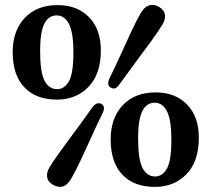

<svg xmlns="http://www.w3.org/2000/svg" viewBox="-20 -736 852 773"><path d="M212.5 -715.5Q291 -715.5 338.5 -666.8Q386 -618 386 -533Q386 -437.5 336.2 -386.2Q286.5 -335 209.5 -335Q124.5 -335 77.8 -384.8Q31 -434.5 31 -526Q31 -612 79.5 -663.8Q128 -715.5 212.5 -715.5ZM275.5 -525Q275.5 -605.5 257.5 -639.8Q239.5 -674 208.5 -674Q175 -674 158.2 -639.8Q141.5 -605.5 141.5 -532Q141.5 -445.5 159.2 -411.2Q177 -377 210.5 -377Q239 -377 257.2 -408.2Q275.5 -439.5 275.5 -525ZM461 -396.5Q452 -384 444 -380.8Q436 -377.5 425.5 -383.5Q408.5 -393 420.5 -420Q442 -463 465.5 -515Q489 -567 510.8 -613.5Q532.5 -660 548.5 -686.5Q562 -708 580.2 -714.2Q598.5 -720.5 620 -708.5Q640.5 -696.5 643.8 -677.8Q647 -659 634.5 -638Q619.5 -612.5 589.2 -571Q559 -529.5 524.2 -483Q489.5 -436.5 461 -396.5ZM352 -304Q370 -327.5 388.5 -317.5Q406 -307.5 393 -280.5Q372 -238 348.5 -185.8Q325 -133.5 303 -87Q281 -40.5 265 -14Q237 32.5 193.5 8Q173 -3.5 169.8 -22.2Q166.5 -41 179.5 -62.5Q190.5 -81.5 211 -110.2Q231.5 -139 256.5 -172.8Q281.5 -206.5 306.5 -240.5Q331.5 -274.5 352 -304ZM607 -364Q685.5 -364 733 -315.2Q780.5 -266.5 780.5 -181.5Q780.5 -86 730.8 -34.8Q681 16.5 604 16.5Q519 16.5 472.2 -33.2Q425.5 -83 425.5 -174.5Q425.5 -260.5 474 -312.2Q522.5 -364 607 -364ZM670 -173.5Q670 -254 652 -288.2Q634 -322.5 603 -322.5Q569.5 -322.5 552.8 -288.2Q536 -254 536 -180.5Q536 -94 553.8 -59.8Q571.5 -25.5 605 -25.5Q633.5 -25.5 651.8 -56.8Q670 -88 670 -173.5Z"/></svg>

Font: Fraunces 9pt Soft SemiBold
Style: Regular
Weight: 600
Version: Version 1.000;[b76b70a41]